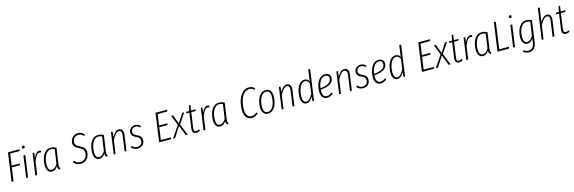

<svg xmlns="http://www.w3.org/2000/svg" viewBox="83 -2496 13324 4453"><g transform="rotate(-15 6745.0 -269.5)"><path d="M428 -684 416 -643H192L153 -364H348L342 -324H147L101 0H54L151 -684Z M523 -522 449 0H404L478 -522ZM492 -705Q492 -721 502.5 -731.5Q513 -742 529 -742Q542 -742 550.5 -734Q559 -726 559 -713Q559 -697 548.5 -686Q538 -675 522 -675Q509 -675 500.5 -683.5Q492 -692 492 -705Z M905 -525 891 -484Q873 -490 857 -490Q811 -490 777.5 -444Q744 -398 712 -306L669 0H624L698 -522H737L722 -397Q748 -463 782 -497.5Q816 -532 865 -532Q882 -532 905 -525Z M1265 -495 1210 -112Q1206 -87 1206 -65Q1206 -49 1211 -39Q1216 -29 1229 -22L1214 11Q1189 1 1176.5 -16Q1164 -33 1164 -64Q1164 -74 1165 -80Q1106 11 1026 11Q964 11 929 -37Q894 -85 894 -170Q894 -256 919.5 -339.5Q945 -423 999.5 -477.5Q1054 -532 1136 -532Q1204 -532 1265 -495ZM940 -170Q940 -101 963.5 -65Q987 -29 1032 -29Q1105 -29 1168 -136L1216 -475Q1178 -495 1135 -495Q1070 -495 1026 -446Q982 -397 961 -322Q940 -247 940 -170Z M1983 -619 1953 -593Q1925 -625 1896.5 -639.5Q1868 -654 1830 -654Q1790 -654 1758 -634.5Q1726 -615 1708 -581.5Q1690 -548 1690 -508Q1690 -464 1712.5 -438.5Q1735 -413 1796 -385Q1866 -354 1897 -315Q1928 -276 1928 -213Q1928 -156 1902.5 -104.5Q1877 -53 1828 -21Q1779 11 1712 11Q1657 11 1616.5 -11.5Q1576 -34 1544 -76L1575 -101Q1603 -66 1634.5 -48.5Q1666 -31 1712 -31Q1765 -31 1803.5 -56Q1842 -81 1861.5 -122.5Q1881 -164 1881 -211Q1881 -261 1857 -291Q1833 -321 1772 -350Q1700 -384 1671.5 -417.5Q1643 -451 1643 -506Q1643 -553 1666.5 -596.5Q1690 -640 1733 -667Q1776 -694 1831 -694Q1880 -694 1916.5 -675Q1953 -656 1983 -619Z M2403 -495 2348 -112Q2344 -87 2344 -65Q2344 -49 2349 -39Q2354 -29 2367 -22L2352 11Q2327 1 2314.5 -16Q2302 -33 2302 -64Q2302 -74 2303 -80Q2244 11 2164 11Q2102 11 2067 -37Q2032 -85 2032 -170Q2032 -256 2057.5 -339.5Q2083 -423 2137.5 -477.5Q2192 -532 2274 -532Q2342 -532 2403 -495ZM2078 -170Q2078 -101 2101.5 -65Q2125 -29 2170 -29Q2243 -29 2306 -136L2354 -475Q2316 -495 2273 -495Q2208 -495 2164 -446Q2120 -397 2099 -322Q2078 -247 2078 -170Z M2869 -414Q2869 -397 2866 -377L2813 0H2768L2821 -375Q2824 -396 2824 -412Q2824 -453 2808 -473.5Q2792 -494 2762 -494Q2682 -494 2596 -321L2551 0H2506L2580 -522H2619L2604 -393Q2641 -460 2680.5 -496Q2720 -532 2769 -532Q2816 -532 2842.5 -501Q2869 -470 2869 -414Z M3291 -475 3266 -448Q3241 -471 3216.5 -482Q3192 -493 3160 -493Q3112 -493 3082.5 -465.5Q3053 -438 3053 -391Q3053 -358 3072.5 -337Q3092 -316 3142 -294Q3201 -268 3226.5 -235.5Q3252 -203 3252 -154Q3252 -79 3204 -34Q3156 11 3080 11Q3031 11 2995 -7.5Q2959 -26 2930 -58L2959 -84Q2985 -57 3013 -43Q3041 -29 3081 -29Q3138 -29 3171.5 -61Q3205 -93 3205 -152Q3205 -190 3185.5 -213.5Q3166 -237 3113 -260Q3055 -285 3031 -314.5Q3007 -344 3007 -390Q3007 -430 3027 -462.5Q3047 -495 3082 -513.5Q3117 -532 3160 -532Q3237 -532 3291 -475Z M3975 -684 3963 -643H3734L3697 -377H3896L3890 -337H3690L3649 -41H3891L3884 0H3596L3693 -684Z M4339 -522 4174 -276 4284 0H4237L4142 -250L3980 0H3930L4120 -281L4024 -522H4071L4151 -307L4289 -522Z M4445 -110Q4443 -94 4443 -88Q4443 -58 4456.5 -43.5Q4470 -29 4494 -29Q4513 -29 4529 -35Q4545 -41 4566 -52L4582 -21Q4537 11 4489 11Q4447 11 4422.5 -15Q4398 -41 4398 -88Q4398 -94 4400 -112L4453 -484H4381L4387 -522H4459L4485 -650L4522 -654L4503 -522H4614L4603 -484H4498Z M4944 -525 4930 -484Q4912 -490 4896 -490Q4850 -490 4816.5 -444Q4783 -398 4751 -306L4708 0H4663L4737 -522H4776L4761 -397Q4787 -463 4821 -497.5Q4855 -532 4904 -532Q4921 -532 4944 -525Z M5304 -495 5249 -112Q5245 -87 5245 -65Q5245 -49 5250 -39Q5255 -29 5268 -22L5253 11Q5228 1 5215.5 -16Q5203 -33 5203 -64Q5203 -74 5204 -80Q5145 11 5065 11Q5003 11 4968 -37Q4933 -85 4933 -170Q4933 -256 4958.5 -339.5Q4984 -423 5038.5 -477.5Q5093 -532 5175 -532Q5243 -532 5304 -495ZM4979 -170Q4979 -101 5002.5 -65Q5026 -29 5071 -29Q5144 -29 5207 -136L5255 -475Q5217 -495 5174 -495Q5109 -495 5065 -446Q5021 -397 5000 -322Q4979 -247 4979 -170Z M6074 -632 6045 -604Q6019 -630 5995.5 -641.5Q5972 -653 5938 -653Q5854 -653 5798.5 -588Q5743 -523 5717 -426Q5691 -329 5691 -233Q5691 -133 5727 -82.5Q5763 -32 5825 -32Q5864 -32 5895 -46.5Q5926 -61 5958 -88L5980 -56Q5908 11 5821 11Q5740 11 5691.5 -53Q5643 -117 5643 -233Q5643 -341 5675 -447.5Q5707 -554 5773.5 -624Q5840 -694 5939 -694Q5984 -694 6015 -678.5Q6046 -663 6074 -632Z M6066 -178Q6066 -258 6090 -339.5Q6114 -421 6166.5 -476.5Q6219 -532 6297 -532Q6367 -532 6404.5 -482Q6442 -432 6442 -344Q6442 -264 6418 -182Q6394 -100 6342 -44.5Q6290 11 6212 11Q6142 11 6104 -39.5Q6066 -90 6066 -178ZM6396 -347Q6396 -419 6370.5 -456.5Q6345 -494 6296 -494Q6232 -494 6190.5 -442.5Q6149 -391 6131 -317.5Q6113 -244 6113 -175Q6113 -103 6138.5 -66Q6164 -29 6213 -29Q6277 -29 6318 -80.5Q6359 -132 6377.5 -205.5Q6396 -279 6396 -347Z M6901 -414Q6901 -397 6898 -377L6845 0H6800L6853 -375Q6856 -396 6856 -412Q6856 -453 6840 -473.5Q6824 -494 6794 -494Q6714 -494 6628 -321L6583 0H6538L6612 -522H6651L6636 -393Q6673 -460 6712.5 -496Q6752 -532 6801 -532Q6848 -532 6874.5 -501Q6901 -470 6901 -414Z M7420 -735 7316 0H7278L7288 -108Q7222 11 7136 11Q7077 11 7043.5 -37Q7010 -85 7010 -171Q7010 -254 7034.5 -337.5Q7059 -421 7108.5 -476.5Q7158 -532 7228 -532Q7303 -532 7337 -463L7375 -741ZM7056 -171Q7056 -102 7078.5 -65.5Q7101 -29 7142 -29Q7187 -29 7223 -67.5Q7259 -106 7297 -180L7329 -412Q7315 -451 7291.5 -472.5Q7268 -494 7230 -494Q7175 -494 7135.5 -444.5Q7096 -395 7076 -320Q7056 -245 7056 -171Z M7534 -210Q7533 -199 7533 -178Q7533 -102 7559.5 -66Q7586 -30 7634 -30Q7667 -30 7696 -42.5Q7725 -55 7758 -81L7779 -51Q7743 -20 7707 -4.5Q7671 11 7631 11Q7562 11 7524 -38Q7486 -87 7486 -177Q7486 -265 7512.5 -346.5Q7539 -428 7592.5 -480Q7646 -532 7722 -532Q7781 -532 7813.5 -500Q7846 -468 7846 -415Q7846 -235 7534 -210ZM7537 -245Q7669 -257 7735 -298Q7801 -339 7801 -414Q7801 -452 7780.5 -473Q7760 -494 7718 -494Q7642 -494 7596 -421.5Q7550 -349 7537 -245Z M8281 -414Q8281 -397 8278 -377L8225 0H8180L8233 -375Q8236 -396 8236 -412Q8236 -453 8220 -473.5Q8204 -494 8174 -494Q8094 -494 8008 -321L7963 0H7918L7992 -522H8031L8016 -393Q8053 -460 8092.5 -496Q8132 -532 8181 -532Q8228 -532 8254.5 -501Q8281 -470 8281 -414Z M8703 -475 8678 -448Q8653 -471 8628.5 -482Q8604 -493 8572 -493Q8524 -493 8494.5 -465.5Q8465 -438 8465 -391Q8465 -358 8484.5 -337Q8504 -316 8554 -294Q8613 -268 8638.5 -235.5Q8664 -203 8664 -154Q8664 -79 8616 -34Q8568 11 8492 11Q8443 11 8407 -7.5Q8371 -26 8342 -58L8371 -84Q8397 -57 8425 -43Q8453 -29 8493 -29Q8550 -29 8583.5 -61Q8617 -93 8617 -152Q8617 -190 8597.5 -213.5Q8578 -237 8525 -260Q8467 -285 8443 -314.5Q8419 -344 8419 -390Q8419 -430 8439 -462.5Q8459 -495 8494 -513.5Q8529 -532 8572 -532Q8649 -532 8703 -475Z M8821 -210Q8820 -199 8820 -178Q8820 -102 8846.5 -66Q8873 -30 8921 -30Q8954 -30 8983 -42.5Q9012 -55 9045 -81L9066 -51Q9030 -20 8994 -4.5Q8958 11 8918 11Q8849 11 8811 -38Q8773 -87 8773 -177Q8773 -265 8799.5 -346.5Q8826 -428 8879.5 -480Q8933 -532 9009 -532Q9068 -532 9100.5 -500Q9133 -468 9133 -415Q9133 -235 8821 -210ZM8824 -245Q8956 -257 9022 -298Q9088 -339 9088 -414Q9088 -452 9067.5 -473Q9047 -494 9005 -494Q8929 -494 8883 -421.5Q8837 -349 8824 -245Z M9605 -735 9501 0H9463L9473 -108Q9407 11 9321 11Q9262 11 9228.5 -37Q9195 -85 9195 -171Q9195 -254 9219.5 -337.5Q9244 -421 9293.5 -476.5Q9343 -532 9413 -532Q9488 -532 9522 -463L9560 -741ZM9241 -171Q9241 -102 9263.5 -65.5Q9286 -29 9327 -29Q9372 -29 9408 -67.5Q9444 -106 9482 -180L9514 -412Q9500 -451 9476.5 -472.5Q9453 -494 9415 -494Q9360 -494 9320.5 -444.5Q9281 -395 9261 -320Q9241 -245 9241 -171Z M10285 -684 10273 -643H10044L10007 -377H10206L10200 -337H10000L9959 -41H10201L10194 0H9906L10003 -684Z M10649 -522 10484 -276 10594 0H10547L10452 -250L10290 0H10240L10430 -281L10334 -522H10381L10461 -307L10599 -522Z M10755 -110Q10753 -94 10753 -88Q10753 -58 10766.5 -43.5Q10780 -29 10804 -29Q10823 -29 10839 -35Q10855 -41 10876 -52L10892 -21Q10847 11 10799 11Q10757 11 10732.5 -15Q10708 -41 10708 -88Q10708 -94 10710 -112L10763 -484H10691L10697 -522H10769L10795 -650L10832 -654L10813 -522H10924L10913 -484H10808Z M11254 -525 11240 -484Q11222 -490 11206 -490Q11160 -490 11126.5 -444Q11093 -398 11061 -306L11018 0H10973L11047 -522H11086L11071 -397Q11097 -463 11131 -497.5Q11165 -532 11214 -532Q11231 -532 11254 -525Z M11614 -495 11559 -112Q11555 -87 11555 -65Q11555 -49 11560 -39Q11565 -29 11578 -22L11563 11Q11538 1 11525.5 -16Q11513 -33 11513 -64Q11513 -74 11514 -80Q11455 11 11375 11Q11313 11 11278 -37Q11243 -85 11243 -170Q11243 -256 11268.5 -339.5Q11294 -423 11348.5 -477.5Q11403 -532 11485 -532Q11553 -532 11614 -495ZM11289 -170Q11289 -101 11312.5 -65Q11336 -29 11381 -29Q11454 -29 11517 -136L11565 -475Q11527 -495 11484 -495Q11419 -495 11375 -446Q11331 -397 11310 -322Q11289 -247 11289 -170Z M11864 -684 11774 -43H12009L11995 0H11721L11818 -684Z M12215 -522 12141 0H12096L12170 -522ZM12184 -705Q12184 -721 12194.5 -731.5Q12205 -742 12221 -742Q12234 -742 12242.5 -734Q12251 -726 12251 -713Q12251 -697 12240.5 -686Q12230 -675 12214 -675Q12201 -675 12192.5 -683.5Q12184 -692 12184 -705Z M12682 -495 12612 5Q12584 203 12428 203Q12390 203 12354 190Q12318 177 12290 155L12310 125Q12365 164 12429 164Q12482 164 12519 127Q12556 90 12568 4L12581 -88Q12552 -47 12519.5 -23.5Q12487 0 12445 0Q12382 0 12347 -48Q12312 -96 12312 -178Q12312 -262 12338 -343Q12364 -424 12418.5 -478Q12473 -532 12554 -532Q12622 -532 12682 -495ZM12358 -180Q12358 -112 12381.5 -75.5Q12405 -39 12450 -39Q12524 -39 12587 -147L12635 -475Q12597 -495 12553 -495Q12488 -495 12444 -447Q12400 -399 12379 -326.5Q12358 -254 12358 -180Z M13146 -413Q13146 -397 13143 -377L13089 0H13044L13097 -375Q13100 -396 13100 -413Q13100 -494 13038 -494Q12995 -494 12952.5 -446.5Q12910 -399 12872 -321L12827 0H12782L12886 -735L12932 -741L12883 -397Q12957 -532 13045 -532Q13093 -532 13119.5 -500.5Q13146 -469 13146 -413Z M13321 -110Q13319 -94 13319 -88Q13319 -58 13332.5 -43.5Q13346 -29 13370 -29Q13389 -29 13405 -35Q13421 -41 13442 -52L13458 -21Q13413 11 13365 11Q13323 11 13298.5 -15Q13274 -41 13274 -88Q13274 -94 13276 -112L13329 -484H13257L13263 -522H13335L13361 -650L13398 -654L13379 -522H13490L13479 -484H13374Z"/></g></svg>

Font: Fira Sans Extra Condensed ExtraLight
Style: Italic
Weight: 275
Width: 3
Italic angle: -8°
Designer: Carrois Corporate & Edenspiekermann AG
Foundry: Carrois Corporate GbR & Edenspiekermann AG
Version: Version 4.203